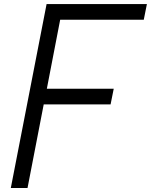

<svg xmlns="http://www.w3.org/2000/svg" viewBox="-20 -937 752 957"><path d="M212.2 -916.7H712.2L696.6 -838.5H279.9L213.5 -494.8H546.9L531.2 -416.7H197.9L117.2 0H33.9Z"/></svg>

Font: Monoid
Style: Italic
Weight: 400
Width: 4
Italic angle: -11°
Monospace: yes
Version: Version 0.61